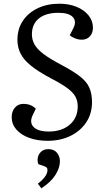

<svg xmlns="http://www.w3.org/2000/svg" viewBox="-20 -745 546 1035"><path d="M476 -194Q476 -133 445.5 -86.5Q415 -40 361 -13Q307 14 236 14Q181 14 137 -2Q93 -18 68 -47Q43 -76 43 -113Q43 -145 60.5 -165Q78 -185 106 -185Q147 -185 173 -159L157 -126Q137 -85 161 -60.5Q185 -36 243 -36Q313 -36 356 -73Q399 -110 399 -172Q399 -201 386.5 -224Q374 -247 343 -270Q312 -293 256 -322Q188 -358 148.5 -389.5Q109 -421 91.5 -455Q74 -489 74 -530Q74 -589 103 -632.5Q132 -676 183 -700.5Q234 -725 300 -725Q351 -725 392 -708.5Q433 -692 457 -662.5Q481 -633 481 -595Q481 -567 464.5 -549Q448 -531 421 -531Q403 -531 385 -538Q367 -545 356 -555L375 -592Q394 -629 373 -652.5Q352 -676 295 -676Q227 -676 189.5 -645.5Q152 -615 152 -560Q152 -530 166.5 -504.5Q181 -479 216.5 -452.5Q252 -426 315 -393Q377 -360 412.5 -332Q448 -304 462 -271.5Q476 -239 476 -194ZM203 270 184 245Q206 229 221 209.5Q236 190 236 171Q236 157 221 152L187 140Q180 123 184 104Q188 85 202.5 72Q217 59 241 59Q271 59 287 78.5Q303 98 303 124Q303 160 278.5 198.5Q254 237 203 270Z"/></svg>

Font: Literata 36pt
Style: Italic
Weight: 400
Italic angle: -2°
Designer: Latin by Veronika Burian and Jose Scaglione. Greek by Irene Vlachou. Cyrillic by Vera Evstafieva
Foundry: TypeTogether
Version: Version 3.002